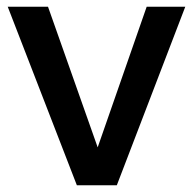

<svg xmlns="http://www.w3.org/2000/svg" viewBox="-20 -552 580 572"><path d="M3 -532 209 0H328L532 -532H417L271 -113L123 -532Z"/></svg>

Font: Argentum Sans
Style: Regular
Weight: 400
Designer: Julieta Ulanovsky
Foundry: Julieta Ulanovsky
Version: Version 5.001;March 29, 2019;FontCreator 11.5.0.2425 64-bit